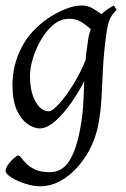

<svg xmlns="http://www.w3.org/2000/svg" viewBox="-22 -440 451 685"><path d="M364.3 -377.9Q351.6 -369.1 345 -356.9Q338.4 -344.7 334 -335.2Q329.6 -325.7 321.8 -325.7Q313.5 -325.7 300.3 -337.6Q287.1 -349.6 268.6 -361.3Q250 -373 225.1 -373Q194.3 -373 168.7 -351.8Q143.1 -330.6 124.3 -298.1Q105.5 -265.6 95.2 -231.2Q85 -196.8 85 -169.9Q85 -112.3 104.7 -77.6Q124.5 -43 151.4 -43Q164.6 -43 189.5 -70.3Q214.4 -97.7 241.5 -142.1Q268.6 -186.5 287.6 -236.8L278.8 -151.4Q260.3 -113.8 232.9 -74.5Q205.6 -35.2 175.8 -8.5Q146 18.1 119.1 18.1Q99.6 18.1 76.9 2.7Q54.2 -12.7 38.3 -46.6Q22.5 -80.6 22.5 -136.7Q22.5 -208 55.2 -271Q87.9 -334 154.3 -377.9Q179.2 -394.5 210.9 -407.5Q242.7 -420.4 270 -420.4Q290.5 -420.4 307.9 -410.4Q325.2 -400.4 339.4 -389.9Q353.5 -379.4 364.3 -377.9ZM394.5 -404.3Q379.4 -392.1 370.8 -373.5Q362.3 -355 357.9 -322.8Q348.1 -252 345.5 -196.3Q342.8 -140.6 340.3 -93.5Q337.9 -46.4 329.6 0Q318.4 61.5 286.9 112.5Q255.4 163.6 211.9 194.1Q168.5 224.6 121.6 224.6Q96.7 224.6 67.9 215.3Q39.1 206.1 18.6 193.1Q-2 180.2 -2 169.9Q-2 159.7 7.3 146.7Q16.6 133.8 27.6 124.3Q38.6 114.7 42.5 114.7Q47.9 114.7 54.4 123.8Q61 132.8 72.8 144.5Q84.5 156.2 104.2 165.3Q124 174.3 155.8 174.3Q199.2 174.3 224.6 135Q250 95.7 263.7 21.5Q272 -22.9 274.4 -59.6Q276.9 -96.2 277.8 -131.8Q278.8 -167.5 281.7 -208.3Q284.7 -249 293 -301.8Q300.8 -349.6 327.6 -377.7Q354.5 -405.8 384.3 -420.4Z"/></svg>

Font: Dai Banna SIL Light
Style: Italic
Weight: 300
Italic angle: -11°
Designer: Victor Gaultney
Foundry: SIL International
Version: Version 4.000